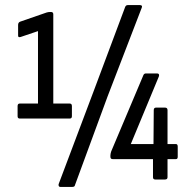

<svg xmlns="http://www.w3.org/2000/svg" viewBox="-20 -704 742 753"><path d="M58 -239Q49 -239 49 -248V-288Q49 -298 58 -298H129V-582L61 -559Q51 -556 51 -564V-606Q51 -616 59 -619L163 -655Q167 -656 169.5 -656.5Q172 -657 176 -657H180Q189 -657 189 -648V-298H253Q262 -298 262 -288V-248Q262 -239 253 -239ZM216 29Q212 29 210.5 25.5Q209 22 210 18L349 -351L471 -677Q474 -684 481 -684H529Q534 -684 536 -681.5Q538 -679 536 -674L402 -326L274 22Q273 29 264 29ZM589 0Q580 0 580 -9V-80H422Q413 -80 413 -89V-95Q413 -99 414 -102.5Q415 -106 416 -110L541 -406Q544 -416 552 -416H596Q601 -416 603 -413Q605 -410 603 -404L493 -139H582L583 -272Q583 -282 592 -282H627Q637 -282 637 -272V-139H670Q677 -139 677 -129V-89Q677 -80 670 -80H637V-9Q637 0 627 0Z"/></svg>

Font: Sofia Sans Condensed
Style: Regular
Weight: 400
Designer: Botio Nikoltchev, Ani Petrova
Foundry: lettersoup
Version: Version 4.100